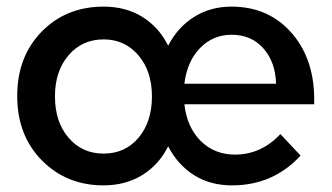

<svg xmlns="http://www.w3.org/2000/svg" viewBox="-20 -556 1003 580"><path d="M679 -536Q793 -536 863 -454Q933 -372 929 -241H537Q545 -171 586.5 -130Q628 -89 690 -89Q769 -89 827 -151L888 -86Q805 4 681 4Q615 4 566 -27Q517 -58 488 -114Q460 -58 409.5 -27Q359 4 293 4Q181 4 106.5 -71.5Q32 -147 32 -266Q32 -385 106 -460.5Q180 -536 293 -536Q360 -536 410 -505Q460 -474 488 -418Q517 -474 566.5 -505Q616 -536 679 -536ZM537 -303H814Q812 -369 775.5 -410Q739 -451 680 -451Q623 -451 584 -410.5Q545 -370 537 -303ZM293 -92Q358 -92 398.5 -140Q439 -188 439 -265Q439 -341 398 -389Q357 -437 293 -437Q228 -437 187 -389Q146 -341 146 -265Q146 -188 187 -140Q228 -92 293 -92Z"/></svg>

Font: Steamflix Grotesk
Style: Regular
Weight: 400
Designer: Julieta Ulanovsky
Foundry: Julieta Ulanovsky
Version: Version 4.000;PS 004.000;hotconv 1.0.88;makeotf.lib2.5.64775